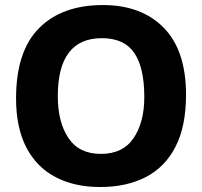

<svg xmlns="http://www.w3.org/2000/svg" viewBox="-20 -732 804 764"><path d="M378.4 12.2Q276.9 12.2 201.7 -26.9Q126.5 -65.9 85.2 -144.5Q43.9 -223.1 43.9 -340.8Q43.9 -527.8 135.3 -619.9Q226.6 -711.9 389.6 -711.9Q542.5 -711.9 631.3 -621.8Q720.2 -531.7 720.2 -355Q720.2 -230 678.7 -148.7Q637.2 -67.4 560.5 -27.6Q483.9 12.2 378.4 12.2ZM381.3 -119.6Q469.2 -119.6 511.7 -182.6Q554.2 -245.6 554.2 -346.2Q554.2 -462.9 514.2 -521.5Q474.1 -580.1 385.3 -580.1Q210 -580.1 210 -349.1Q210 -246.1 252.2 -182.9Q294.4 -119.6 381.3 -119.6Z"/></svg>

Font: ADLaM Display
Style: Regular
Weight: 400
Designer: Mark Jamra, Neil Patel, Concept: Andrew Footit
Foundry: Microsoft
Version: Version 2.000; ttfautohint (v1.8.4.7-5d5b);gftools[0.9.28]